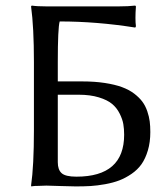

<svg xmlns="http://www.w3.org/2000/svg" viewBox="-20 -668 603 691"><path d="M102.1 -444.8Q102.1 -569.8 91.8 -645L94.2 -647.9Q112.8 -645 147 -645H407.2Q442.4 -645 466.8 -647.9L469.2 -645Q465.8 -598.6 469.2 -573.2L466.8 -568.8Q328.1 -590.8 194.8 -590.8Q188 -566.9 188 -444.8V-375H275.9Q320.8 -375 357.2 -369.4Q393.6 -363.8 418.9 -354.5Q444.3 -345.2 462.9 -331.1Q481.4 -316.9 492.4 -302Q503.4 -287.1 510 -267.8Q516.6 -248.5 518.8 -231.2Q521 -213.9 521 -192.9Q521 -156.2 512.2 -126.7Q503.4 -97.2 489.3 -77.1Q475.1 -57.1 453.4 -42.2Q431.6 -27.3 409.4 -18.8Q387.2 -10.3 358.6 -5.1Q330.1 0 306.2 1.5Q282.2 2.9 252.9 2.9Q233.9 2.9 197.3 1.5Q160.6 0 147 0Q131.8 0 118.2 1Q104.5 1 98.6 2L92.8 2.9L91.8 0Q102.1 -71.3 102.1 -200.2ZM188 -327.1V-84Q188 -57.1 201.9 -44.7Q215.8 -32.2 254.9 -32.2Q426.8 -32.2 426.8 -183.1Q426.8 -204.1 423.8 -221.4Q420.9 -238.8 410.6 -259.3Q400.4 -279.8 383.5 -293.9Q366.7 -308.1 335.7 -317.6Q304.7 -327.1 263.2 -327.1Z"/></svg>

Font: Linux Biolinum
Style: Regular
Weight: 400
Designer: Philipp H. Poll
Foundry: Philipp H. Poll
Version: Version 0.6.4